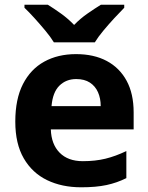

<svg xmlns="http://www.w3.org/2000/svg" viewBox="-20 -786 631 816"><path d="M303 -556Q379 -556 433.5 -527Q488 -498 518 -443Q548 -388 548 -308V-236H196Q198 -173 233.5 -137Q269 -101 332 -101Q385 -101 428 -111.5Q471 -122 517 -144V-29Q477 -9 432.5 0.5Q388 10 325 10Q243 10 180 -20.5Q117 -51 81 -113Q45 -175 45 -269Q45 -365 77.5 -428.5Q110 -492 168 -524Q226 -556 303 -556ZM304 -450Q261 -450 232.5 -422Q204 -394 199 -335H408Q408 -368 396.5 -394Q385 -420 362 -435Q339 -450 304 -450ZM209 -606Q195 -629 172.5 -656Q150 -683 126.5 -709Q103 -735 84 -753V-766H183Q209 -750 239 -728.5Q269 -707 295 -680Q321 -707 352 -728.5Q383 -750 409 -766H508V-753Q490 -735 466 -709Q442 -683 419.5 -656Q397 -629 383 -606Z"/></svg>

Font: Noto Sans Malayalam
Style: Regular
Weight: 400
Designer: Jelle Bosma - Monotype Design Team
Foundry: Monotype Imaging Inc.
Version: Version 2.103